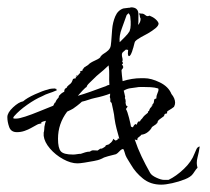

<svg xmlns="http://www.w3.org/2000/svg" viewBox="-26 -442 571 523"><path d="M413 61Q384 61 363.5 44.5Q343 28 331 7Q327 0 323 -6Q319 -12 316 -19Q315 -21 313 -28.5Q311 -36 309 -36Q305 -36 299.5 -30Q294 -24 290 -22Q279 -19 268.5 -16.5Q258 -14 247 -8Q243 -6 230 -3.5Q217 -1 204 1Q191 3 185 3Q167 3 146 -8.5Q125 -20 110 -37.5Q95 -55 93 -72V-81Q94 -83 94.5 -89.5Q95 -96 95 -97Q97 -107 99 -113Q95 -112 91.5 -111Q88 -110 86 -108L87 -106Q79 -105 72.5 -101Q66 -97 58 -93Q51 -89 41 -85.5Q31 -82 20 -82Q4 -82 -1 -96Q-6 -110 -6 -123Q-6 -135 9.5 -149.5Q25 -164 37 -166Q47 -175 69 -185Q91 -195 104 -198Q109 -200 114.5 -200.5Q120 -201 124 -201L126 -199V-201Q127 -200 127.5 -199.5Q128 -199 128 -195H126Q117 -191 107.5 -188Q98 -185 89 -180Q70 -172 48 -156.5Q26 -141 13 -126L12 -125Q10 -121 10 -121Q10 -119 13.5 -119Q17 -119 19 -119Q26 -119 43 -124.5Q60 -130 80.5 -138.5Q101 -147 119 -154L123 -162L125 -163Q126 -167 129 -171Q132 -175 134 -177Q134 -182 137 -183Q138 -185 142 -188Q146 -191 149 -192V-193Q149 -201 156 -203V-205Q158 -207 159 -208Q160 -209 161 -210L166 -214Q170 -218 171 -222L173 -227Q179 -229 181 -229L180 -233H184L181 -236H186Q187 -238 191 -242Q193 -244 193 -244L192 -248H195V-249H199L198 -251L204 -259Q207 -259 207 -261L211 -263Q213 -265 215 -266Q219 -271 233.5 -277.5Q248 -284 248 -288Q252 -293 255.5 -295Q259 -297 263 -300Q266 -302 269 -305Q272 -308 274 -312Q276 -317 276 -320Q276 -323 277 -329Q278 -343 279.5 -362Q281 -381 288 -397.5Q295 -414 310 -419L326 -421H328Q330 -422 330.5 -422Q331 -422 331 -422Q350 -422 351 -405V-396Q351 -391 351 -385Q351 -379 350 -374Q357 -381 357 -391Q357 -392 355 -396V-399Q354 -400 353 -406Q356 -405 358 -405H360Q365 -405 369 -401.5Q373 -398 376 -398Q378 -398 380 -399Q382 -400 384 -398Q392 -395 398.5 -389Q405 -383 406 -378Q406 -372 397.5 -365Q389 -358 377 -351Q371 -348 358.5 -341Q346 -334 342 -329Q341 -328 339 -319.5Q337 -311 336 -309Q334 -301 331 -295Q328 -289 325 -289Q325 -289 324 -290Q323 -291 323 -292Q322 -295 322.5 -298.5Q323 -302 323 -305V-306L317 -307Q314 -304 310 -301Q306 -298 306 -293Q306 -289 307 -285.5Q308 -282 308 -279V-277Q307 -276 307 -275V-274Q309 -272 309 -269L306 -267Q308 -265 310 -259L308 -256H309L307 -254Q305 -252 305 -250Q305 -247 306 -238Q307 -229 308 -221Q334 -229 358 -229H367Q386 -229 409.5 -217.5Q433 -206 441 -186Q451 -174 451 -162Q451 -157 448 -151Q447 -150 442 -146.5Q437 -143 430 -139Q429 -138 429 -133Q421 -133 421 -126Q416 -122 409.5 -117.5Q403 -113 403 -108L402 -107Q402 -107 402 -106H401H402L401 -107L400 -106H401Q401 -106 401 -105L388 -96Q385 -89 377 -82.5Q369 -76 359 -75Q357 -72 354 -70Q351 -68 349.5 -66.5Q348 -65 348 -60Q342 -62 341 -62Q349 -38 359.5 -16Q370 6 383 29Q387 36 400 42Q413 48 421 48H433Q454 38 475 18Q496 -2 504 -24Q506 -29 509 -35.5Q512 -42 518 -43Q517 -35 515.5 -28Q514 -21 512 -13Q511 -9 510.5 -5.5Q510 -2 510 2Q510 5 510.5 8Q511 11 512 15Q508 19 505.5 23Q503 27 500 31Q494 40 477.5 46.5Q461 53 443 57Q425 61 413 61ZM300 -327Q305 -332 314 -341Q323 -350 327 -357Q330 -365 330 -374Q330 -379 330 -383.5Q330 -388 329 -395Q329 -401 324 -406L319 -401Q314 -386 306 -365Q298 -344 300 -327ZM322 -311V-312L321 -311ZM186 -181Q203 -186 220 -192Q237 -198 253 -204Q258 -206 261.5 -207Q265 -208 265 -209L272 -211Q271 -225 271.5 -237Q272 -249 270 -263V-264Q266 -260 256.5 -251.5Q247 -243 237 -235Q227 -225 218.5 -217Q210 -209 210 -205Q207 -204 199 -195.5Q191 -187 186 -181ZM336 -95Q340 -104 344 -104L347 -102V-105L348 -106Q350 -113 355 -111Q357 -116 361 -119Q365 -125 368.5 -128Q372 -131 377 -135V-138L380 -140Q382 -148 387 -151V-154H389V-157Q393 -161 393 -163.5Q393 -166 394 -170L395 -172L400 -174V-175Q400 -182 403.5 -189.5Q407 -197 405 -201Q395 -204 384.5 -204.5Q374 -205 366 -205Q360 -205 355.5 -205Q351 -205 346 -204Q337 -203 328 -201.5Q319 -200 311 -195Q312 -191 313 -187Q314 -183 315 -178L314 -175L316 -171Q314 -167 314 -168L317 -169L316 -164Q316 -161 317 -157Q318 -153 322 -152L317 -145Q321 -139 325.5 -121Q330 -103 331 -96L332 -97ZM173 -21Q178 -21 183.5 -22Q189 -23 194 -23Q200 -25 206 -27Q212 -29 219 -29Q224 -33 229 -32.5Q234 -32 240 -32L247 -37H250Q251 -37 251.5 -37.5Q252 -38 253 -38L258 -41Q262 -43 262 -46L271 -49L274 -52Q275 -52 278.5 -56Q282 -60 282 -64L286 -61Q288 -61 288 -59Q290 -60 291 -60L294 -61L295 -65L299 -64Q295 -78 291.5 -91.5Q288 -105 286 -119Q285 -130 282.5 -141Q280 -152 278 -162Q274 -164 274.5 -168Q275 -172 274 -175L273 -178Q274 -180 274 -187Q256 -180 232 -175Q223 -173 214.5 -170Q206 -167 197 -165Q193 -161 184 -154Q175 -147 173 -146Q168 -143 157 -138Q132 -105 132 -64Q132 -39 139.5 -30Q147 -21 173 -21Z"/></svg>

Font: Qwitcher Grypen
Style: Bold
Weight: 700
Designer: Robert E. Leuschke
Foundry: Robert E. Leuschke
Version: Version 1.100; ttfautohint (v1.8.3)